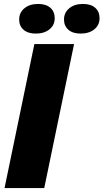

<svg xmlns="http://www.w3.org/2000/svg" viewBox="-20 -952 524 972"><path d="M154 -729H355L204 0H3ZM304 -853Q304 -888 330.5 -910Q357 -932 400 -932Q440 -932 462 -912.5Q484 -893 484 -860Q484 -825 457.5 -803.5Q431 -782 388 -782Q348 -782 326 -801.5Q304 -821 304 -853ZM77 -853Q77 -888 103.5 -910Q130 -932 173 -932Q213 -932 235 -912.5Q257 -893 257 -860Q257 -825 230.5 -803.5Q204 -782 161 -782Q121 -782 99 -801.5Q77 -821 77 -853Z"/></svg>

Font: Mona Sans Black
Style: Italic
Weight: 900
Italic angle: -11.7°
Designer: Deni Anggara
Foundry: GitHub
Version: Version 2.000